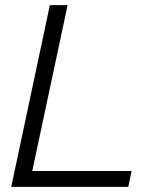

<svg xmlns="http://www.w3.org/2000/svg" viewBox="-20 -730 597 750"><path d="M174.8 -710H244.1L106 -62H494.1L481 0H23.9Z"/></svg>

Font: Rawline
Style: Italic
Weight: 400
Italic angle: -12°
Designer: Matt McInerney, Pablo Impallari, Rodrigo Fuenzalida
Foundry: Matt McInerney, Pablo Impallari, Rodrigo Fuenzalida
Version: Version 4.020;PS 004.020;hotconv 1.0.88;makeotf.lib2.5.64775